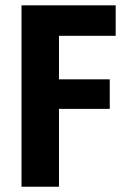

<svg xmlns="http://www.w3.org/2000/svg" viewBox="-20 -708 459 728"><path d="M61.6 0H203.6V-295.2H396.2V-407.2H203.6V-572.2H418.6V-687.8H61.6Z"/></svg>

Font: Secuela Light
Style: Regular
Weight: 300
Designer: Fernando Haro
Foundry: deFharo
Version: Version 1.708